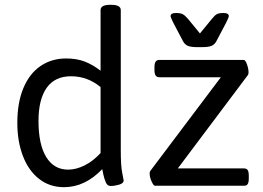

<svg xmlns="http://www.w3.org/2000/svg" viewBox="-20 -772 1094 798"><path d="M52 -261Q52 -346 77.5 -406.5Q103 -467 149 -498Q195 -529 255 -529Q299 -529 332.5 -516Q366 -503 398 -478V-730Q398 -752 438 -752H442Q482 -752 482 -730V-148Q482 -82 488 -53.5Q494 -25 494 -22Q494 -10 475 -4.5Q456 1 440 1Q426 1 419.5 -14.5Q413 -30 409.5 -47Q406 -64 405 -69Q333 6 246 6Q187 6 143 -28Q99 -62 75.5 -123Q52 -184 52 -261ZM398 -136V-410Q344 -455 275 -455Q208 -455 174 -407Q140 -359 140 -269Q140 -172 172 -119.5Q204 -67 263 -67Q297 -67 332.5 -85Q368 -103 398 -136ZM602 -51Q602 -58 605 -62L898 -451H642Q632 -451 627 -458Q622 -465 622 -481V-493Q622 -509 627 -516Q632 -523 642 -523H993Q1000 -523 1006.5 -504.5Q1013 -486 1013 -471Q1013 -465 1011 -461L719 -72H994Q1005 -72 1009.5 -65Q1014 -58 1014 -42V-30Q1014 -14 1009.5 -7Q1005 0 994 0H624Q618 0 610 -18Q602 -36 602 -51ZM740 -602 700 -678Q689 -700 689 -705Q689 -718 711 -718Q729 -718 738.5 -713.5Q748 -709 761 -694L811 -633L861 -694Q873 -709 882 -713.5Q891 -718 909 -718Q931 -718 931 -705Q931 -700 920 -678L880 -602Q873 -588 860.5 -582Q848 -576 818 -576H802Q772 -576 759.5 -582Q747 -588 740 -602Z"/></svg>

Font: Asap-Regular
Style: Regular
Weight: 400
Designer: Pablo Cosgaya
Foundry: Omnibus-Type
Version: Version 2.000; ttfautohint (v1.8)